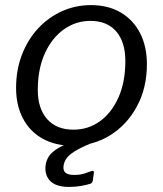

<svg xmlns="http://www.w3.org/2000/svg" viewBox="-20 -560 639 751"><path d="M263.7 10Q195.6 10 145.8 -18.2Q95.9 -46.4 69.4 -97.5Q42.9 -148.6 42.9 -215.7Q42.9 -286.4 65.7 -345.7Q88.6 -405 128.8 -448.6Q169 -492.1 222.3 -516.1Q275.5 -540 335.3 -540Q403.7 -540 452.8 -510.8Q501.9 -481.6 528.3 -429.7Q554.6 -377.7 554.6 -308.9Q554.6 -216.5 515.8 -144.3Q477 -72.2 411.2 -31.1Q345.4 10 263.7 10ZM267.4 -52.8Q325.2 -52.8 371 -85.8Q416.8 -118.9 443.5 -179.1Q470.3 -239.4 470.3 -321.6Q470.3 -395.2 434.8 -436.8Q399.3 -478.3 333.3 -478.3Q276.5 -478.3 229.6 -444.9Q182.8 -411.5 155.3 -350.8Q127.8 -290 127.8 -208.2Q127.8 -135.6 164.4 -94.2Q201 -52.8 267.4 -52.8ZM158.4 86.1Q161.1 66.1 172.5 49.7Q183.9 33.3 208.9 18.6Q233.9 3.8 276.4 -8.7L338.9 -0.4Q284.5 21.2 258.3 41.4Q232 61.6 228.6 88.8Q226.1 106.4 235.8 115.3Q245.5 124.2 270.3 124.2Q293.2 124.2 310.2 118.8Q327.3 113.3 336.2 109.5Q342.3 107 345.4 109.3Q348.4 111.6 347.1 117.3L343 146.1Q342 150.6 340.1 153.7Q338.2 156.8 335.1 158.1Q321.3 162.8 298.6 167Q276 171.1 250.2 171.1Q199 171.1 176.3 147.7Q153.6 124.3 158.4 86.1Z"/></svg>

Font: Libre Franklin Thin
Style: Italic
Weight: 100
Italic angle: -8°
Designer: Pablo Impallari, Rodrigo Fuenzalida, Nhung Nguyen
Foundry: Impallari Type
Version: Version 3.000